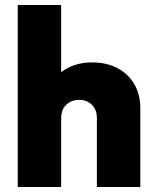

<svg xmlns="http://www.w3.org/2000/svg" viewBox="-20 -749 623 769"><path d="M368 0V-276Q368 -310 348 -329.5Q328 -349 297 -349Q276 -349 259.5 -340Q243 -331 234 -315Q225 -299 225 -276L157 -308Q157 -367 181.5 -409.5Q206 -452 249 -475.5Q292 -499 349 -499Q408 -499 451.5 -475.5Q495 -452 518.5 -411Q542 -370 542 -316V0ZM51 0V-729H225V0Z"/></svg>

Font: Outfit Thin ExtraBold
Style: Regular
Weight: 800
Version: Version 1.100;gftools[0.9.27]